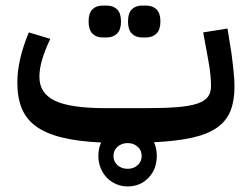

<svg xmlns="http://www.w3.org/2000/svg" viewBox="-20 -500 898 687"><path d="M437 167Q414 167 395 158.5Q376 150 362 135.5Q348 121 340 101Q332 81 332 58Q332 30 342 10Q259 6 202 -8Q145 -22 109.5 -47.5Q74 -73 58 -112Q42 -151 42 -205Q42 -285 83 -384L160 -361Q141 -321 131 -287.5Q121 -254 121 -225Q121 -166 176.5 -139.5Q232 -113 358 -113H498Q567 -113 612.5 -116.5Q658 -120 685 -129Q712 -138 723.5 -153Q735 -168 735 -191Q735 -207 733 -231.5Q731 -256 723 -297L707 -384L794 -398L808 -311Q813 -273 816 -242.5Q819 -212 819 -191Q819 -140 805 -104Q791 -68 757.5 -44Q724 -20 668.5 -7.5Q613 5 531 9Q536 20 538.5 32Q541 44 541 58Q541 105 511.5 136Q482 167 437 167ZM347 -366Q324 -366 310.5 -380Q297 -394 297 -423Q297 -453 310.5 -466.5Q324 -480 347 -480H362Q385 -480 399 -466.5Q413 -453 413 -423Q413 -394 399 -380Q385 -366 362 -366ZM488 -366Q465 -366 451.5 -380Q438 -394 438 -423Q438 -453 451.5 -466.5Q465 -480 488 -480H503Q526 -480 540 -466.5Q554 -453 554 -423Q554 -394 540 -380Q526 -366 503 -366ZM437 104Q458 104 472.5 91Q487 78 487 58Q487 38 472.5 25Q458 12 437 12Q415 12 400.5 25Q386 38 386 58Q386 78 400.5 91Q415 104 437 104Z"/></svg>

Font: IBM Plex Arabic Medium
Style: Regular
Weight: 500
Designer: Mike Abbink, Paul van der Laan, Pieter van Rosmalen, Wael Morcos, Khajak Apelian
Foundry: Bold Monday
Version: Version 1.0